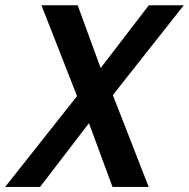

<svg xmlns="http://www.w3.org/2000/svg" viewBox="-114 -533 727 738"><path d="M182.1 -163.6 45.4 -512.7H184.6L272.9 -271.5L458 -512.7H592.3L319.8 -167.5L457.5 185.5H318.4L228 -59.6L40 185.5H-94.2Z"/></svg>

Font: Sansation
Style: Bold Italic
Weight: 700
Designer: Bernd Montag
Version: Version 1.301